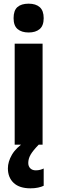

<svg xmlns="http://www.w3.org/2000/svg" viewBox="-20 -788 312 1046"><path d="M136 -768Q175 -768 196.5 -749Q218 -730 218 -689Q218 -648 196 -629.5Q174 -611 136 -611Q98 -611 76 -629.5Q54 -648 54 -689Q54 -731 75 -749.5Q96 -768 136 -768ZM212 -550V0H60V-550ZM134 100Q134 118 145 129Q156 140 175 140Q188 140 199 137Q210 134 218 130V224Q206 230 187.5 234Q169 238 146 238Q86 238 54.5 208.5Q23 179 23 129Q23 93 45 55Q67 17 118 -17L191 0Q159 33 146.5 55Q134 77 134 100Z"/></svg>

Font: Noto Sans Armenian Condensed ExtraBold
Style: Regular
Weight: 800
Width: 3
Designer: Monotype Design Team
Foundry: Monotype Imaging Inc.
Version: Version 2.008; ttfautohint (v1.8.4.7-5d5b)